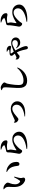

<svg xmlns="http://www.w3.org/2000/svg" viewBox="2552 -3376 897 6040"><g transform="rotate(-90 3000.0 -356.5)"><path d="M322.8 -22.6Q292.3 -35.6 261.8 -59.1Q231.3 -82.6 205 -117.7Q178.6 -152.8 160.8 -200.3Q142.9 -247.7 138.5 -307.7Q133.4 -367 137.7 -429.5Q142.1 -491.9 142.1 -543.5Q142.1 -572.7 133.8 -596.4Q125.6 -620.1 108.4 -641.7Q91.1 -663.4 64.5 -684.5L69.7 -696.4Q89.6 -696.8 115.9 -694.6Q142.3 -692.5 164.2 -683.1Q189.4 -672.4 214.9 -652Q240.3 -631.5 257.5 -607.1Q274.6 -582.8 274.6 -559.2Q274.6 -541 266.6 -520.1Q258.6 -499.2 248.3 -472.8Q238.1 -446.3 230.1 -411.2Q222.1 -376.1 222.1 -328.7Q222.1 -285.4 234.8 -253.6Q247.6 -221.7 265.9 -202Q284.2 -182.3 299.9 -175.1Q310.9 -170.6 321.1 -172.1Q331.3 -173.6 339.5 -184.3Q364.7 -219.3 391.5 -265.8Q418.3 -312.3 443.8 -362.4L464.8 -353.1Q453.5 -315.1 443.1 -276.1Q432.6 -237 426.2 -205.3Q419.8 -173.7 418.7 -155.7Q417.8 -125.8 421.6 -112.4Q425.5 -98.9 429.3 -90.5Q433.2 -82 433.2 -65.7Q433.2 -31.8 401.8 -17.8Q370.4 -3.9 322.8 -22.6ZM857.4 -192.8Q841.5 -192.8 827 -201.8Q812.5 -210.8 806.1 -231.1Q800.4 -252.4 797.7 -278.7Q795 -305 789.3 -338Q783.6 -371.1 768.4 -412.9Q749.6 -468.2 709.7 -513.8Q669.9 -559.4 610 -586.3L614.9 -603.1Q693.8 -598.8 744.2 -573.6Q794.6 -548.5 838.5 -507.5Q869.4 -479.7 888.8 -443.3Q908.2 -406.9 917.4 -367.6Q926.7 -328.3 926.7 -289.7Q926.7 -242.9 910.2 -217.8Q893.7 -192.8 857.4 -192.8Z M1334.8 29.5Q1393.8 21.9 1448.2 9.4Q1502.5 -3.2 1536.5 -15.6Q1622.8 -47.3 1670.9 -83.5Q1719.1 -119.6 1738.5 -159.4Q1758 -199.2 1758 -240Q1758 -275.6 1742.5 -306.6Q1727.1 -337.5 1697.4 -356.7Q1667.8 -375.9 1624.8 -375.9Q1582.8 -375.9 1540.7 -356Q1498.6 -336 1460.1 -305.7Q1421.7 -275.4 1389.7 -242.2Q1357.6 -209.1 1336.3 -181.8Q1324 -165.1 1314.1 -147.7Q1304.2 -130.3 1293.1 -118.6Q1282 -106.9 1264.8 -106.9Q1236.5 -106.9 1208.2 -139.6Q1194.6 -154.2 1188.1 -169.9Q1181.7 -185.5 1181.7 -202.7Q1181.7 -217.4 1186 -235.9Q1190.4 -254.5 1195 -283.1Q1199 -306.6 1204.4 -343Q1209.9 -379.3 1215.4 -415.9Q1220.9 -452.4 1222.7 -476Q1225.1 -497.8 1225.1 -512.9Q1225 -528.1 1225 -547.4Q1225 -567.3 1234.8 -586.9Q1244.7 -606.4 1271.3 -610.5Q1293.5 -614.9 1327 -622.8Q1360.4 -630.7 1392.9 -640.8Q1425.4 -650.9 1442 -659.8Q1459 -669.2 1445.7 -687.2Q1426.7 -717.7 1391.7 -735.2Q1356.6 -752.8 1310.4 -768L1314 -783.2Q1388.6 -788.3 1437 -778.2Q1485.5 -768.1 1515.6 -749.8Q1559 -725.9 1581.9 -692.8Q1604.9 -659.7 1604.9 -615.9Q1604.9 -594.9 1593.9 -582.8Q1582.9 -570.6 1558.2 -570.6Q1541.4 -570.6 1526.5 -573.8Q1511.6 -577 1495.2 -580.6Q1478.9 -584.1 1456.2 -585.8Q1432.7 -587.4 1405.2 -586.2Q1377.8 -584.9 1354.6 -582.4Q1331.4 -579.9 1318.4 -577.4Q1305.2 -575.9 1300.7 -570.1Q1296.2 -564.4 1296.2 -558.6Q1296.2 -547.2 1304.1 -529.4Q1312.1 -511.5 1313.5 -490Q1315 -468.6 1312.8 -450.3Q1310.6 -431.9 1307 -407.8Q1303.6 -378.4 1297.5 -349.3Q1291.4 -320.2 1292.2 -297.7Q1292.9 -282.1 1305.4 -289.7Q1331.5 -306.9 1367.2 -329Q1402.8 -351.1 1446.1 -371.5Q1489.3 -391.9 1537.4 -405Q1585.5 -418.1 1636.3 -418.1Q1716.6 -418.1 1769.8 -386.2Q1823 -354.4 1849.8 -304.7Q1876.6 -254.9 1876.6 -200.8Q1876.6 -142.3 1845 -97.9Q1813.3 -53.5 1759 -22.1Q1704.6 9.3 1635 27.8Q1565.3 46.2 1488.9 51.7Q1412.5 57.1 1337 50.4Z M2354.9 -31.7Q2428.8 -40.1 2495.6 -59.4Q2562.4 -78.8 2614.2 -109.5Q2666 -140.2 2696 -182.9Q2726.1 -225.5 2726.1 -280.9Q2726.1 -316.6 2711.5 -347.6Q2696.8 -378.6 2668.6 -397.8Q2640.4 -417 2599.5 -417Q2561.1 -417 2523.3 -400.2Q2485.4 -383.4 2452.3 -359.6Q2419.2 -335.8 2393.8 -313.1Q2368.5 -290.5 2353 -279Q2321 -253.5 2303.3 -239.7Q2285.6 -226 2265.7 -226Q2247.4 -226 2226.7 -237.2Q2206.1 -248.5 2189.4 -265.8Q2172.7 -283.1 2165.9 -300.8Q2160.7 -316.4 2161.3 -333.1Q2162 -349.8 2162.9 -363L2173.4 -367.1Q2180.3 -358.9 2194.1 -349.1Q2207.8 -339.3 2223.4 -339.3Q2230.3 -339.3 2239.7 -341.5Q2249 -343.6 2263.2 -350.1Q2311.4 -369.9 2365.3 -397.2Q2419.3 -424.4 2478.5 -445Q2537.6 -465.5 2601.6 -465.5Q2671.4 -465.5 2723.2 -437.1Q2775.1 -408.7 2803.9 -363.1Q2832.7 -317.5 2832.7 -265.6Q2832.7 -214.5 2814.4 -176Q2796 -137.5 2765.1 -109.5Q2734.2 -81.5 2696.1 -61Q2652.9 -37.2 2594.6 -25.5Q2536.4 -13.8 2474.3 -12.2Q2412.3 -10.6 2357.4 -14.8Z M3478.4 49.6Q3408.1 49.6 3357.4 23.4Q3306.7 -2.7 3279.5 -60Q3252.3 -117.3 3252.3 -210.2Q3252.3 -253.1 3254.4 -301.5Q3256.6 -349.8 3259.9 -398.5Q3263.1 -447.2 3265.9 -492Q3268.7 -536.7 3270.8 -572.7Q3272.9 -608.7 3272.9 -631Q3272.9 -667.4 3268.3 -684.8Q3263.7 -702.2 3249.9 -713.8Q3237.5 -724.6 3223.7 -731.6Q3210 -738.5 3184.9 -746.8V-762.5Q3204.9 -770.4 3224.5 -776.4Q3244.2 -782.3 3263.2 -782.1Q3288.4 -781.8 3316.6 -769.6Q3344.8 -757.3 3369.6 -739.1Q3394.5 -721 3410.2 -701.2Q3425.9 -681.5 3425.9 -665.9Q3425.9 -651.8 3418.5 -639.8Q3411 -627.8 3402.4 -612.6Q3393.7 -597.3 3387.5 -571.4Q3377.6 -523 3367.7 -464Q3357.8 -404.9 3351.5 -342.9Q3345.1 -280.9 3345.1 -222.7Q3345.1 -166.2 3357.8 -131.3Q3370.5 -96.4 3403 -81Q3435.5 -65.6 3494.3 -65.6Q3549.2 -65.6 3603.4 -81.4Q3657.7 -97.3 3708.6 -124.4Q3759.5 -151.5 3803.4 -187.9Q3847.3 -224.4 3880.3 -265.6L3897.7 -253.2Q3873.1 -191.6 3833.4 -137.2Q3793.7 -82.8 3740.5 -40.7Q3687.4 1.5 3621.6 25.5Q3555.8 49.6 3478.4 49.6Z M4518.3 72.6Q4498.6 72.6 4487.1 61.1Q4475.6 49.6 4468.5 26.1Q4461.8 4.2 4456.4 -25Q4451 -54.1 4442.6 -87.4Q4433.2 -124.9 4414.5 -180.4Q4395.8 -235.8 4357.4 -296.3Q4342.3 -320.9 4328.4 -340.2Q4314.6 -359.5 4302.9 -374.6Q4288.5 -393.5 4276.4 -407.5Q4264.2 -421.6 4265.1 -442.9Q4265.5 -465.6 4275 -478.1Q4284.6 -490.6 4298.9 -495.4Q4313.2 -500.2 4328.1 -501.3Q4342.9 -502.4 4353.8 -503.4Q4383.6 -505.4 4410.7 -508.4Q4437.7 -511.4 4449.6 -513.9Q4465.6 -517.1 4459.8 -531.9Q4455 -543.7 4436 -558.5Q4417 -573.2 4389.5 -582.5L4391.4 -591.9Q4455.1 -600.8 4495.5 -586.3Q4535.9 -571.8 4553.3 -551.4Q4566.5 -536.2 4572.8 -522Q4579 -507.8 4579 -491.6Q4579 -473.7 4568.2 -464.1Q4557.4 -454.4 4540.8 -454.4Q4528.9 -454.4 4513.4 -459.2Q4497.9 -463.9 4487.8 -465.6Q4476.4 -468.1 4456.6 -469.9Q4436.8 -471.7 4414.1 -473.1Q4391.3 -474.4 4369.3 -474.3Q4356.4 -474.5 4347.4 -471.2Q4338.3 -468 4338.3 -454.5Q4338.3 -445.5 4351.5 -428Q4364.7 -410.5 4382.8 -388.7Q4401 -366.8 4415.6 -344.7Q4442.2 -305.4 4465.8 -259.6Q4489.4 -213.7 4508.6 -172.6Q4527.8 -131.5 4539.2 -104.2Q4551.6 -75.3 4560.8 -43.1Q4570 -10.8 4570 12.6Q4570 39.2 4556 55.9Q4541.9 72.6 4518.3 72.6ZM4674 -168.1Q4619.2 -168.1 4575.1 -201.9Q4531.1 -235.7 4499.6 -294L4509.7 -300.9Q4542.1 -271.5 4577.5 -257.6Q4612.8 -243.8 4653.6 -243.8Q4699.2 -243.8 4728.8 -268Q4758.3 -292.1 4758.3 -337Q4758.3 -373.6 4730.3 -396.2Q4702.4 -418.8 4665.6 -418.8Q4630 -418.8 4583.1 -400Q4536.2 -381.3 4485.9 -352.2Q4435.6 -323.2 4389.4 -290.4Q4343.2 -257.7 4309.1 -228.7Q4291.1 -213.6 4278 -201.3Q4264.9 -188.9 4245.9 -188.9Q4224.6 -188.9 4198.5 -203.3Q4172.4 -217.7 4161 -233.7Q4151.6 -247.5 4148.7 -263.6Q4145.9 -279.6 4150.2 -309.9L4160.4 -314.2Q4170.9 -302 4181.6 -293.6Q4192.4 -285.3 4205.4 -285.3Q4220.3 -285.3 4240.5 -294.9Q4260.6 -304.6 4280.4 -314.6Q4348.2 -349.7 4418.8 -380.8Q4489.4 -412 4554.8 -431.9Q4620.2 -451.8 4670.4 -451.8Q4724.1 -451.8 4762.5 -432.2Q4800.9 -412.5 4821.2 -380Q4841.5 -347.5 4841.5 -307.6Q4841.5 -268.8 4821 -237Q4800.4 -205.3 4763.1 -186.7Q4725.8 -168.1 4674 -168.1Z M5334.8 29.5Q5393.8 21.9 5448.2 9.4Q5502.5 -3.2 5536.5 -15.6Q5622.8 -47.3 5670.9 -83.5Q5719.1 -119.6 5738.5 -159.4Q5758 -199.2 5758 -240Q5758 -275.6 5742.5 -306.6Q5727.1 -337.5 5697.4 -356.7Q5667.8 -375.9 5624.8 -375.9Q5582.8 -375.9 5540.7 -356Q5498.6 -336 5460.1 -305.7Q5421.7 -275.4 5389.7 -242.2Q5357.6 -209.1 5336.3 -181.8Q5324 -165.1 5314.1 -147.7Q5304.2 -130.3 5293.1 -118.6Q5282 -106.9 5264.8 -106.9Q5236.5 -106.9 5208.2 -139.6Q5194.6 -154.2 5188.1 -169.9Q5181.7 -185.5 5181.7 -202.7Q5181.7 -217.4 5186 -235.9Q5190.4 -254.5 5195 -283.1Q5199 -306.6 5204.4 -343Q5209.9 -379.3 5215.4 -415.9Q5220.9 -452.4 5222.7 -476Q5225.1 -497.8 5225.1 -512.9Q5225 -528.1 5225 -547.4Q5225 -567.3 5234.8 -586.9Q5244.7 -606.4 5271.3 -610.5Q5293.5 -614.9 5327 -622.8Q5360.4 -630.7 5392.9 -640.8Q5425.4 -650.9 5442 -659.8Q5459 -669.2 5445.7 -687.2Q5426.7 -717.7 5391.7 -735.2Q5356.6 -752.8 5310.4 -768L5314 -783.2Q5388.6 -788.3 5437 -778.2Q5485.5 -768.1 5515.6 -749.8Q5559 -725.9 5581.9 -692.8Q5604.9 -659.7 5604.9 -615.9Q5604.9 -594.9 5593.9 -582.8Q5582.9 -570.6 5558.2 -570.6Q5541.4 -570.6 5526.5 -573.8Q5511.6 -577 5495.2 -580.6Q5478.9 -584.1 5456.2 -585.8Q5432.7 -587.4 5405.2 -586.2Q5377.8 -584.9 5354.6 -582.4Q5331.4 -579.9 5318.4 -577.4Q5305.2 -575.9 5300.7 -570.1Q5296.2 -564.4 5296.2 -558.6Q5296.2 -547.2 5304.1 -529.4Q5312.1 -511.5 5313.5 -490Q5315 -468.6 5312.8 -450.3Q5310.6 -431.9 5307 -407.8Q5303.6 -378.4 5297.5 -349.3Q5291.4 -320.2 5292.2 -297.7Q5292.9 -282.1 5305.4 -289.7Q5331.5 -306.9 5367.2 -329Q5402.8 -351.1 5446.1 -371.5Q5489.3 -391.9 5537.4 -405Q5585.5 -418.1 5636.3 -418.1Q5716.6 -418.1 5769.8 -386.2Q5823 -354.4 5849.8 -304.7Q5876.6 -254.9 5876.6 -200.8Q5876.6 -142.3 5845 -97.9Q5813.3 -53.5 5759 -22.1Q5704.6 9.3 5635 27.8Q5565.3 46.2 5488.9 51.7Q5412.5 57.1 5337 50.4Z"/></g></svg>

Font: Noto Serif SC ExtraLight
Style: Regular
Weight: 200
Designer: Ryoko NISHIZUKA 西塚涼子 (kana & ideographs); Frank Grießhammer (Latin, Greek & Cyrillic); Wenlong ZHANG 张文龙 (bopomofo); San
Foundry: Adobe
Version: Version 2.002-H1;hotconv 1.1.0;makeotfexe 2.6.0